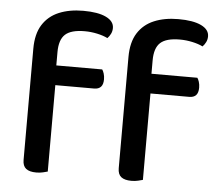

<svg xmlns="http://www.w3.org/2000/svg" viewBox="-50 -727 898 788"><g transform="rotate(5 399.5 -333.0)"><path d="M154 -358V-439H360Q364 -434 367.5 -423Q371 -412 371 -399Q371 -378 361.5 -368Q352 -358 334 -358ZM171 -494V-371H71V-499Q71 -560 95 -598Q119 -636 162 -654Q205 -672 262 -672Q323 -672 356 -656Q389 -640 389 -612Q389 -599 383.5 -588Q378 -577 370 -569Q352 -578 326.5 -583.5Q301 -589 275 -589Q219 -589 195 -567Q171 -545 171 -494ZM71 -410H174V-2Q167 0 154.5 3Q142 6 127 6Q99 6 85 -5Q71 -16 71 -41ZM546 -358V-439H752Q756 -434 759.5 -423Q763 -412 763 -399Q763 -378 753.5 -368Q744 -358 726 -358ZM563 -494V-371H463V-499Q463 -560 487 -598Q511 -636 554 -654Q597 -672 654 -672Q715 -672 748 -656Q781 -640 781 -612Q781 -599 775.5 -588Q770 -577 762 -569Q744 -578 718.5 -583.5Q693 -589 667 -589Q611 -589 587 -567Q563 -545 563 -494ZM463 -410H566V-2Q559 0 546.5 3Q534 6 519 6Q491 6 477 -5Q463 -16 463 -41Z"/></g></svg>

Font: Baloo Bhaijaan 2 Medium
Style: Regular
Weight: 500
Designer: Sanskriti Dholi, Noopur Datye and Ek Type
Foundry: Ek Type
Version: Version 1.701